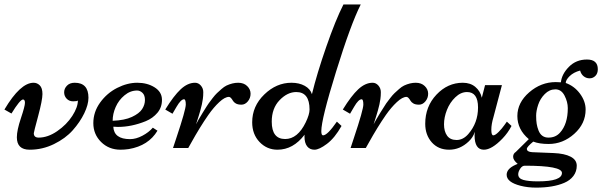

<svg xmlns="http://www.w3.org/2000/svg" viewBox="-42 -669 2723 868"><path d="M132.8 -46.9Q174.3 -46.9 216.8 -76.2Q259.3 -105.5 284.7 -144.8Q310.1 -184.1 310.1 -214.8Q307.1 -210.9 288.8 -210.9Q270.5 -210.9 259.3 -222.9Q248 -234.9 248 -251.7Q248 -268.6 260.7 -281.7Q273.4 -294.9 295.9 -294.9Q357.9 -294.9 357.9 -227.1Q357.9 -196.3 338.9 -156.7Q319.8 -117.2 286.9 -80.1Q253.9 -43 201.9 -17.6Q149.9 7.8 92 7.8Q34.2 7.8 34.2 -48.3Q34.2 -80.1 52.5 -134.5Q70.8 -189 70.8 -204.1Q70.8 -219.2 62 -219.2Q48.8 -219.2 9.8 -155.8L-22 -173.8Q49.8 -294.9 109.9 -294.9Q126 -294.9 137.9 -283Q149.9 -271 149.9 -243.9Q149.9 -216.8 130.4 -144Q110.8 -71.3 110.8 -66.9Q110.8 -46.9 132.8 -46.9Z M470.2 -96.2Q473.1 -40 545.9 -40Q572.8 -40 601.8 -55.4Q630.9 -70.8 648.9 -91.8L669.9 -78.1Q629.4 -10.3 540.5 4.9Q521 7.8 502.9 7.8Q450.2 7.8 415 -27.1Q379.9 -62 379.9 -112.3Q379.9 -162.6 410.6 -205.3Q441.4 -248 487.5 -271.5Q533.7 -294.9 578.6 -294.9Q623.5 -294.9 656.5 -274.4Q689.5 -253.9 690.2 -219.2Q690.9 -184.6 669.9 -159.4Q648.9 -134.3 616.7 -121.1Q552.7 -95.2 491.2 -95.2ZM467.3 -123Q521.5 -125 554.4 -140.4Q587.4 -155.8 600.3 -175.5Q613.3 -195.3 613.3 -217Q613.3 -238.8 602.1 -249.3Q590.8 -259.8 578.1 -259.8Q546.9 -259.8 520.8 -238Q494.6 -216.3 481 -185.3Q467.3 -154.3 467.3 -123Z M993.2 -231Q974.6 -231 949.2 -207.3Q923.8 -183.6 899.9 -149.4Q861.8 -94.7 822.3 -23.4L809.1 0H740.2Q740.2 0 755.4 -45.9Q797.9 -172.9 797.9 -196.5Q797.9 -220.2 790 -220.2Q775.9 -220.2 756.3 -186.5Q752 -178.7 749 -174.1Q746.1 -169.4 742.4 -162.8Q738.8 -156.2 737.8 -154.8L705.1 -173.8Q743.2 -235.8 774.9 -265.4Q806.6 -294.9 839.8 -294.9Q855 -294.9 866 -282.2Q877 -269.5 877 -252.2Q877 -234.9 875 -221.4Q873 -208 870.6 -196.8Q868.2 -185.5 863.8 -169.9Q859.4 -154.3 856.7 -146Q854 -137.7 849.6 -123.5Q845.2 -109.4 844.2 -106.9Q853 -124.5 874 -158.7Q895 -192.9 901.4 -201.7Q907.7 -210.4 918.9 -225.1Q930.2 -239.7 938.7 -247.8Q947.3 -255.9 959.2 -266.4Q971.2 -276.9 981.9 -282.2Q1009.3 -294.9 1034.7 -294.9Q1060.1 -294.9 1075.4 -280Q1090.8 -265.1 1090.8 -245.4Q1090.8 -225.6 1078.4 -210.7Q1065.9 -195.8 1049.6 -195.8Q1033.2 -195.8 1023.9 -201.4Q1014.6 -207 1011.2 -213.4Q1001 -231 993.2 -231Z M1335 -60.1Q1283.7 7.8 1212.4 7.8Q1164.6 7.8 1131.3 -27.1Q1098.1 -62 1098.1 -116.2Q1098.1 -189 1152.8 -241.9Q1207.5 -294.9 1275.4 -294.9Q1310.5 -294.9 1335.7 -281Q1360.8 -267.1 1368.2 -243.2Q1390.6 -335.4 1432.9 -457.3Q1475.1 -579.1 1510.7 -648.9H1588.9Q1543.5 -559.1 1477.1 -344.5Q1410.6 -129.9 1410.6 -76.2Q1410.6 -57.1 1418.5 -57.1Q1438 -57.1 1481 -119.1L1502 -99.6Q1471.2 -44.9 1436 -18.6Q1400.9 7.8 1379.6 7.8Q1358.4 7.8 1346.4 -7.6Q1334.5 -22.9 1334.5 -52.2Q1334.5 -53.2 1334.7 -55.9Q1335 -58.6 1335 -60.1ZM1186.5 -119.1Q1186.5 -40.5 1247.1 -40.5Q1303.7 -40.5 1340.3 -116.2Q1357.4 -151.9 1357.4 -173.8Q1357.4 -252.9 1297.4 -252.9Q1257.3 -252.9 1221.9 -216.1Q1186.5 -179.2 1186.5 -119.1Z M1795.9 -231Q1777.3 -231 1752 -207.3Q1726.6 -183.6 1702.6 -149.4Q1664.6 -94.7 1625 -23.4L1611.8 0H1543Q1543 0 1558.1 -45.9Q1600.6 -172.9 1600.6 -196.5Q1600.6 -220.2 1592.8 -220.2Q1578.6 -220.2 1559.1 -186.5Q1554.7 -178.7 1551.8 -174.1Q1548.8 -169.4 1545.2 -162.8Q1541.5 -156.2 1540.5 -154.8L1507.8 -173.8Q1545.9 -235.8 1577.6 -265.4Q1609.4 -294.9 1642.6 -294.9Q1657.7 -294.9 1668.7 -282.2Q1679.7 -269.5 1679.7 -252.2Q1679.7 -234.9 1677.7 -221.4Q1675.8 -208 1673.3 -196.8Q1670.9 -185.5 1666.5 -169.9Q1662.1 -154.3 1659.4 -146Q1656.7 -137.7 1652.3 -123.5Q1647.9 -109.4 1647 -106.9Q1655.8 -124.5 1676.8 -158.7Q1697.8 -192.9 1704.1 -201.7Q1710.4 -210.4 1721.7 -225.1Q1732.9 -239.7 1741.5 -247.8Q1750 -255.9 1762 -266.4Q1773.9 -276.9 1784.7 -282.2Q1812 -294.9 1837.4 -294.9Q1862.8 -294.9 1878.2 -280Q1893.6 -265.1 1893.6 -245.4Q1893.6 -225.6 1881.1 -210.7Q1868.7 -195.8 1852.3 -195.8Q1835.9 -195.8 1826.7 -201.4Q1817.4 -207 1814 -213.4Q1803.7 -231 1795.9 -231Z M2150.9 -284.2H2227.1L2188.5 -138.2Q2179.2 -107.4 2179.2 -82.3Q2179.2 -57.1 2188 -57.1Q2196.8 -57.1 2212.2 -72.5Q2227.5 -87.9 2238.3 -103.5L2249.5 -119.1L2270.5 -99.6Q2254.4 -68.4 2229.5 -42.5Q2181.2 7.8 2145.5 7.8Q2103.5 7.8 2103.5 -57.1Q2103.5 -67.9 2104.5 -73.2Q2097.2 -48.3 2076.7 -29.3Q2037.6 7.8 1988.5 7.8Q1939.5 7.8 1909.9 -25.6Q1880.4 -59.1 1880.4 -109.4Q1880.4 -187.5 1931.2 -241.2Q1981.9 -294.9 2050.3 -294.9Q2084.5 -294.9 2106.9 -276.1Q2129.4 -257.3 2136.2 -227.1ZM2069.3 -252.9Q2041 -252.9 2016.4 -229.2Q1991.7 -205.6 1978.5 -172.1Q1965.3 -138.7 1965.3 -106.9Q1965.3 -75.2 1979.2 -55.7Q1993.2 -36.1 2022.2 -36.1Q2051.3 -36.1 2074.7 -62.5Q2119.1 -113.3 2119.1 -183.1Q2119.1 -252.9 2069.3 -252.9Z M2298.3 71.8Q2277.8 54.7 2277.8 40Q2277.8 25.4 2289.6 18.1L2348.6 -40Q2296.9 -83.5 2296.9 -144.3Q2296.9 -205.1 2350.3 -251.5Q2403.8 -297.9 2470.7 -297.9Q2485.8 -297.9 2493.7 -296.9Q2497.6 -334 2530 -366.9Q2562.5 -399.9 2611.6 -399.9Q2660.6 -399.9 2660.6 -356Q2660.6 -336.9 2649.7 -325.9Q2638.7 -314.9 2623.5 -314.9Q2608.4 -314.9 2596.7 -324.2Q2585 -333.5 2580.6 -350.1Q2551.3 -342.3 2533.4 -325Q2515.6 -307.6 2515.6 -293.9Q2554.7 -279.8 2580.1 -245.4Q2605.5 -210.9 2605.5 -173.8Q2605.5 -109.9 2554.2 -64Q2502.9 -18.1 2438.5 -18.1Q2396 -18.1 2368.7 -28.8Q2339.8 -4.9 2339.8 3.9Q2339.8 17.6 2363.8 19L2460.4 22.9Q2509.8 24.9 2537.6 39.3Q2565.4 53.7 2565.4 80.1Q2565.4 106.4 2550.3 126.5Q2535.2 146.5 2508.8 157.7Q2458.5 179.2 2381.8 179.2Q2343.8 179.2 2311.5 170.9Q2248.5 154.8 2248.5 121.1Q2248.5 94.2 2288.1 76.2Q2293.9 73.2 2298.3 71.8ZM2392.6 -79.1Q2405.3 -46.9 2437.5 -46.9Q2469.7 -46.9 2489.7 -69.3Q2524.9 -107.9 2524.9 -180.2Q2524.9 -208 2510.3 -236.6Q2495.6 -265.1 2468.8 -265.1Q2441.9 -265.1 2420.9 -243.9Q2399.9 -222.7 2390.9 -195.1Q2381.8 -167.5 2381.8 -145.8Q2381.8 -124 2384.3 -109.1Q2386.7 -94.2 2392.6 -79.1ZM2389.6 150.9Q2498.5 150.9 2498.5 112.8Q2498.5 80.1 2330.6 80.1Q2318.4 80.1 2309.6 93.8Q2300.8 107.4 2300.8 119.1Q2300.8 137.7 2323.7 144.3Q2346.7 150.9 2389.6 150.9Z"/></svg>

Font: Niconne
Style: Regular
Weight: 400
Designer: Vernon Adams
Foundry: Vernon Adams
Version: Version 1.002